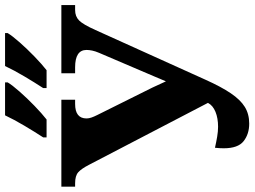

<svg xmlns="http://www.w3.org/2000/svg" viewBox="-140 -830 981 740"><g transform="rotate(-90 350.0 -460.5)"><path d="M243 10Q203 10 175.5 -11.5Q148 -33 148 -88Q148 -96 148.5 -104.5Q149 -113 150 -122Q172 -117 192.5 -113.5Q213 -110 231 -110Q264 -110 288.5 -120Q313 -130 323 -149L84 -608Q69 -637 55.5 -649Q42 -661 13 -661H0V-714H335V-661H319Q263 -661 263 -617Q263 -608 266.5 -598Q270 -588 276 -576L382 -363Q395 -335 406 -311Q414 -331 425 -356L516 -569Q522 -583 524.5 -595Q527 -607 527 -617Q527 -661 460 -661H437V-714H700V-661H681Q656 -661 640.5 -645.5Q625 -630 604 -583L412 -158Q385 -98 360 -61Q335 -24 307.5 -7Q280 10 243 10ZM380 -784Q401 -816 425 -856.5Q449 -897 465 -931H592V-921Q582 -904 556.5 -875Q531 -846 501.5 -817.5Q472 -789 449 -771H380ZM190 -784Q211 -816 235 -856.5Q259 -897 275 -931H402V-921Q392 -904 366.5 -875Q341 -846 311.5 -817.5Q282 -789 259 -771H190Z"/></g></svg>

Font: Noto Serif
Style: Bold
Weight: 700
Designer: Monotype Design Team
Foundry: Monotype Imaging Inc.
Version: Version 2.014